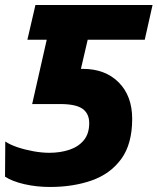

<svg xmlns="http://www.w3.org/2000/svg" viewBox="-23 -734 627 764"><path d="M176 10Q123 10 74.5 -1Q26 -12 -3 -31L-2 -171Q17 -158 47 -148Q77 -138 110.5 -132Q144 -126 173 -126Q217 -126 253 -138Q289 -150 310.5 -176Q332 -202 332 -244Q332 -282 305.5 -301Q279 -320 216 -320H105L163 -576H86L118 -714H584L553 -576H326L299 -460H306Q396 -460 449.5 -406Q503 -352 503 -261Q503 -161 459.5 -101.5Q416 -42 342 -16Q268 10 176 10Z"/></svg>

Font: Noto Sans Disp ExtBd
Style: Italic
Weight: 800
Italic angle: -12°
Designer: Monotype Design Team
Foundry: Monotype Imaging Inc.
Version: Version 2.000;GOOG;noto-source:20170915:90ef993387c0